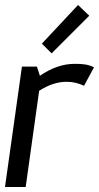

<svg xmlns="http://www.w3.org/2000/svg" viewBox="-20 -750 397 770"><path d="M293 -730 148 -575 187 -536 338 -687ZM280 -494C233 -494 186 -478 140 -446L128 -483H68L0 0H83L137 -386C175 -410 211 -422 247 -422C273 -422 296 -416 317 -406L357 -480C335 -491 316 -494 280 -494Z"/></svg>

Font: Cantarell
Style: Oblique
Weight: 400
Italic angle: -8°
Designer: Dave Crossland
Version: Version 0.024